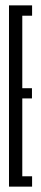

<svg xmlns="http://www.w3.org/2000/svg" viewBox="-20 -695 154 715"><path d="M13.5 0H99.5V-38.5H63V-328.5H99V-366.5H63V-636.5H99.5V-675H13.5Z"/></svg>

Font: Anybody UltraCondensed Light
Style: Regular
Weight: 300
Width: 1
Version: Version 1.113;gftools[0.9.25]